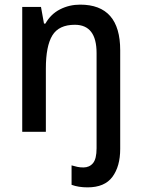

<svg xmlns="http://www.w3.org/2000/svg" viewBox="-20 -569 611 829"><path d="M358 240Q319 240 289 229V145Q302 149 314 151.5Q326 154 340 154Q366 154 381.5 135.5Q397 117 397 71V-340Q397 -462 303 -462Q234 -462 206 -416Q178 -370 178 -273V0H76V-539H157L170 -467H176Q199 -508 239 -528.5Q279 -549 326 -549Q499 -549 499 -352V74Q499 149 465.5 194.5Q432 240 358 240Z"/></svg>

Font: Noto Sans Malayalam SemiCondensed Medium
Style: Regular
Weight: 500
Width: 4
Designer: Jelle Bosma - Monotype Design Team
Foundry: Monotype Imaging Inc.
Version: Version 2.104; ttfautohint (v1.8.4.7-5d5b)